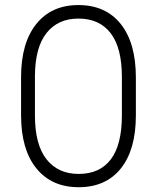

<svg xmlns="http://www.w3.org/2000/svg" viewBox="-20 -741 630 770"><path d="M524.9 -278.3Q524.9 -140.6 464.6 -65.4Q404.3 9.8 295.4 9.8Q187.5 9.8 126.2 -65.4Q64.9 -140.6 64.5 -276.9V-431.6Q64.5 -568.8 125.5 -644.8Q186.5 -720.7 294.4 -720.7Q403.8 -720.7 464.4 -644.5Q524.9 -568.4 524.9 -430.2ZM468.8 -432.6Q468.8 -549.3 423.8 -607.9Q378.9 -666.5 294.4 -666.5Q212.9 -666.5 167 -609.1Q121.1 -551.8 120.1 -437.5V-278.3Q120.1 -161.1 166.5 -102.3Q212.9 -43.5 295.4 -43.5Q380.4 -43.5 424.6 -102.1Q468.8 -160.6 468.8 -278.3Z"/></svg>

Font: TypoPRO Roboto
Style: Regular
Weight: 300
Designer: Google
Version: Version 2.136; 2016